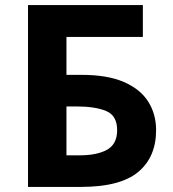

<svg xmlns="http://www.w3.org/2000/svg" viewBox="-20 -734 678 754"><path d="M90 0V-714H541V-589H241V-440H301Q402 -440 466.5 -412Q531 -384 562 -335Q593 -286 593 -223Q593 -117 522.5 -58.5Q452 0 298 0ZM241 -124H292Q361 -124 400.5 -146Q440 -168 440 -223Q440 -280 397 -298Q354 -316 280 -316H241Z"/></svg>

Font: Noto IKEA Arabic
Style: Bold
Weight: 700
Designer: Monotype Design Team
Foundry: Monotype Imaging Inc.
Version: Version 1.200